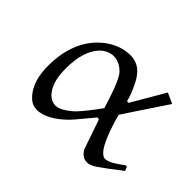

<svg xmlns="http://www.w3.org/2000/svg" viewBox="-102 -663 878 878"><g transform="rotate(45 336.5 -224.0)"><path d="M403 -212C376 -174 345 -134 320 -108C307 -96 289 -82 273 -73C261 -67 249 -62 236 -62C220 -62 204 -69 192 -81C157 -116 150 -167 150 -216C150 -249 153 -283 163 -315C171 -340 183 -364 202 -383C219 -400 242 -411 266 -411C292 -411 316 -398 334 -379C359 -354 386 -268 403 -212ZM558 -468 464 -307 454 -308C448 -331 440 -355 426 -383C417 -403 405 -423 389 -439C370 -458 344 -468 316 -468C260 -468 208 -441 168 -401C107 -340 84 -254 84 -169C84 -112 95 -53 136 -12C150 3 169 12 190 12C214 12 236 4 257 -7C283 -21 307 -41 328 -62C334 -68 341 -76 346 -82L411 -160L422 -158L468 -24C471 -12 478 -3 486 5C496 15 509 20 522 20C540 20 556 10 570 1C590 -13 639 -49 673 -76L666 -95L656 -96C629 -75 594 -50 569 -50C559 -50 551 -57 544 -64C527 -81 518 -104 508 -125C493 -161 481 -199 471 -237C471 -238 563 -376 609 -445Z"/></g></svg>

Font: Neo Euler
Style: Euler
Weight: 500
Designer: Hermann Zapf
Version: Version 000.002